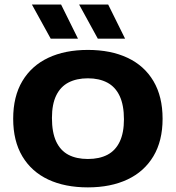

<svg xmlns="http://www.w3.org/2000/svg" viewBox="-20 -824 780 852"><path d="M370 7.5Q268.5 7.5 194.2 -27.2Q120 -62 79.2 -130.2Q38.5 -198.5 38.5 -297Q38.5 -396 79.2 -464.2Q120 -532.5 194.2 -567.5Q268.5 -602.5 370 -602.5Q471.5 -602.5 546 -567.5Q620.5 -532.5 661 -464Q701.5 -395.5 701.5 -297Q701.5 -199 660.8 -130.8Q620 -62.5 545.5 -27.5Q471 7.5 370 7.5ZM370 -118.5Q421 -118.5 456.8 -137.2Q492.5 -156 511.2 -195.2Q530 -234.5 530 -294.5Q530 -357.5 511 -398Q492 -438.5 456 -457.5Q420 -476.5 370 -476.5Q320 -476.5 284.2 -458Q248.5 -439.5 229.5 -400.5Q210.5 -361.5 210.5 -300.5Q210.5 -236.5 229.2 -196.2Q248 -156 283.5 -137.2Q319 -118.5 370 -118.5ZM414 -652.5 331 -804H460L535 -652.5ZM205 -652.5 121.5 -804H251L326 -652.5Z"/></svg>

Font: Encode Sans SC SemiExpanded
Style: Bold
Weight: 700
Width: 6
Designer: Multiple Designers
Foundry: Impallari Type
Version: Version 3.002